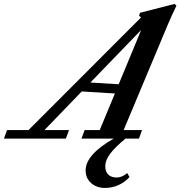

<svg xmlns="http://www.w3.org/2000/svg" viewBox="-92 -696 906 964"><path d="M-72.3 0 -56.6 -43H51.3L615.7 -607.9Q612.8 -612.3 606.4 -616.7L610.8 -631.8L784.7 -676.3L793.9 -667.5Q772.9 -624.5 752 -575.7L528.8 -43H621.1L605.5 0H538.1Q486.3 42.5 461.4 75.4Q436.5 108.4 436.5 138.2Q436.5 166 451.7 180.7Q466.8 195.3 494.6 195.3Q520 195.3 546.9 172.9L558.1 192.9Q536.6 217.8 504.2 232.7Q471.7 247.6 435.5 247.6Q393.1 247.6 365.5 223.1Q337.9 198.7 337.9 159.7Q337.9 80.6 478.5 0H316.9L333 -43H408.7L484.9 -226.6L318.4 -236.8L131.3 -43H254.4L238.8 0ZM606.4 -520Q608.9 -525.4 612.1 -534.2Q615.2 -543 616.2 -544.9L361.8 -281.7L503.9 -272.9Z"/></svg>

Font: Elstob 6pt SemiBold
Style: Italic
Weight: 600
Italic angle: -20°
Designer: Peter S. Baker
Version: Version 1.015